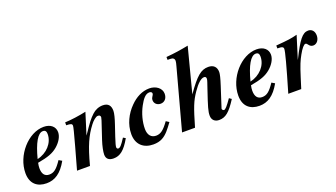

<svg xmlns="http://www.w3.org/2000/svg" viewBox="-62 -1186 2946 1685"><g transform="rotate(-20 1410.5 -343.0)"><path d="M317 -143C271 -74 242 -51 199 -51C157 -51 135 -79 135 -133C135 -149 137 -162 141 -182C238 -199 286 -217 329 -253C369 -287 398 -332 398 -375C398 -426 358 -462 293 -462C148 -462 5 -299 5 -134C5 -35 64 13 151 13C228 13 290 -26 346 -126ZM306 -390C306 -307 238 -234 148 -214C184 -353 227 -429 275 -429C299 -429 306 -413 306 -390Z M916 -135C876 -73 862 -59 845 -59C837 -59 831 -66 831 -76C831 -86 836 -109 855 -165L890 -269C906 -316 918 -361 918 -385C918 -434 896 -462 845 -462C808 -462 772 -447 745 -421C708 -386 690 -362 623 -263H622L684 -461C620 -447 541 -436 485 -434V-407C527 -406 540 -402 540 -383C540 -371 528 -324 495 -204L438 0H559C605 -174 642 -255 704 -336C724 -363 755 -390 773 -390C786 -390 798 -386 798 -369C798 -366 794 -351 791 -341L736 -176C720 -128 710 -77 710 -51C710 -10 735 9 778 9C838 9 883 -25 938 -122Z M1318 -142C1270 -75 1239 -51 1196 -51C1152 -51 1123 -82 1123 -140C1123 -207 1143 -280 1176 -341C1204 -392 1231 -429 1269 -429C1281 -429 1293 -422 1293 -412C1293 -390 1272 -384 1272 -354C1272 -324 1296 -301 1330 -301C1367 -301 1392 -330 1392 -372C1392 -425 1340 -462 1280 -462C1213 -462 1151 -429 1100 -377C1038 -315 995 -230 995 -138C995 -40 1057 13 1148 13C1181 13 1208 7 1231 -5C1276 -28 1308 -72 1346 -124Z M1908 -142C1865 -80 1846 -59 1833 -59C1825 -59 1816 -68 1816 -75C1816 -78 1816 -79 1819 -87L1878 -269C1898 -331 1907 -368 1907 -387C1907 -434 1880 -462 1831 -462C1763 -462 1717 -424 1618 -283L1726 -699C1649 -684 1598 -676 1517 -669V-642H1539C1568 -642 1581 -632 1581 -609C1581 -600 1577 -584 1571 -562L1419 0H1540C1591 -175 1610 -224 1659 -296C1702 -359 1738 -390 1765 -390C1777 -390 1785 -385 1785 -369C1785 -363 1783 -354 1778 -339L1758 -280C1708 -132 1697 -96 1697 -55C1697 -15 1724 9 1763 9C1824 9 1864 -24 1930 -127Z M2305 -143C2259 -74 2230 -51 2187 -51C2145 -51 2123 -79 2123 -133C2123 -149 2125 -162 2129 -182C2226 -199 2274 -217 2317 -253C2357 -287 2386 -332 2386 -375C2386 -426 2346 -462 2281 -462C2136 -462 1993 -299 1993 -134C1993 -35 2052 13 2139 13C2216 13 2278 -26 2334 -126ZM2294 -390C2294 -307 2226 -234 2136 -214C2172 -353 2215 -429 2263 -429C2287 -429 2294 -413 2294 -390Z M2592 -253 2657 -462C2597 -447 2578 -444 2457 -434V-407C2501 -407 2513 -401 2513 -382C2513 -357 2482 -240 2411 0H2532L2563 -99C2596 -204 2611 -238 2637 -285C2664 -334 2688 -361 2702 -361C2722 -361 2724 -323 2763 -323C2796 -323 2821 -354 2821 -396C2821 -436 2798 -462 2764 -462C2710 -462 2672 -412 2593 -253Z"/></g></svg>

Font: XITS
Style: Bold Italic
Weight: 700
Italic angle: -16.33°
Designer: MicroPress Inc., with final additions and corrections provided by Coen Hoffman, Elsevier (retired)
Version: Version 1.105